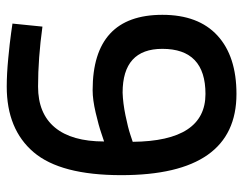

<svg xmlns="http://www.w3.org/2000/svg" viewBox="-96 -615 722 570"><g transform="rotate(-90 265.0 -330.0)"><path d="M480 -654 471 -565Q377 -578 293 -578Q213 -578 171.5 -528Q130 -478 130 -382L154 -390Q177 -398 215.5 -407Q254 -416 282 -416Q506 -416 506 -209Q506 -102 444.5 -45.5Q383 11 271 11Q30 11 30 -331Q30 -511 98 -591Q166 -671 293 -671Q330 -671 377 -666.5Q424 -662 452 -658ZM275 -327Q244 -326 207.5 -318.5Q171 -311 150 -304L129 -297Q131 -81 271 -81Q405 -81 405 -209Q405 -327 275 -327Z"/></g></svg>

Font: TitilliumText22L Lt
Style: Medium
Weight: 500
Designer: Campivisivi
Foundry: Campivisivi
Version: 1.000